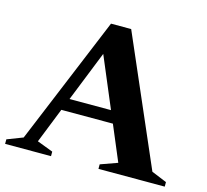

<svg xmlns="http://www.w3.org/2000/svg" viewBox="-110 -787 973 901"><g transform="rotate(15 376.0 -337.0)"><path d="M689.5 -52.5 763.5 -22V0H441.5V-22L524 -51.5L452 -222.5H201.5L133.5 -51.5L211 -22V0H-12V-22L64.5 -51.5L322 -673.5H420ZM225.5 -281.5H427L323.5 -527Z"/></g></svg>

Font: Newsreader 16pt
Style: Bold
Weight: 700
Designer: Hugues Gentile
Foundry: Production Type
Version: Version 1.003; ttfautohint (v1.8.3)